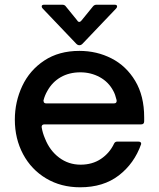

<svg xmlns="http://www.w3.org/2000/svg" viewBox="-20 -784 675 815"><path d="M43 -276Q43 -352 74.5 -419Q106 -486 168 -527Q230 -568 317 -568Q391 -568 453.5 -536Q516 -504 554 -440.5Q592 -377 592 -286V-269Q592 -256 579 -256H168Q162 -256 159 -252.5Q156 -249 157 -243Q161 -219 171 -196Q191 -145 231 -115Q271 -85 322 -85Q372 -85 408.5 -109.5Q445 -134 464 -174Q468 -183 478 -183H567Q574 -183 577 -180Q580 -177 579 -172Q550 -90 484.5 -39.5Q419 11 320 11Q239 11 176 -26.5Q113 -64 78 -129.5Q43 -195 43 -276ZM463 -345Q470 -345 473 -348.5Q476 -352 475 -359Q469 -384 461 -398Q441 -436 403.5 -456.5Q366 -477 321 -477Q274 -477 238 -456.5Q202 -436 181 -398Q170 -379 165 -359Q165 -358 164.5 -357Q164 -356 165 -355Q165 -345 177 -345ZM304 -598 161 -748Q157 -752 157 -757Q157 -764 168 -764H244Q255 -764 260 -756L308 -697Q311 -691 317 -691Q321 -691 326 -697L374 -756Q380 -764 390 -764H466Q477 -764 477 -757Q477 -752 473 -748L330 -598Q324 -592 317 -592Q310 -592 304 -598Z"/></svg>

Font: Open Sauce Two Medium
Style: Regular
Weight: 500
Designer: Alfredo Marco Pradil
Foundry: Creative Sauce Fz LLC
Version: Version 1.477